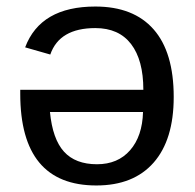

<svg xmlns="http://www.w3.org/2000/svg" viewBox="-20 -558 596 588"><path d="M42 -283H419Q419 -374 381.5 -423Q344 -472 272 -472Q162 -472 134 -391L57 -413Q104 -538 272 -538Q389 -538 450.5 -468Q512 -398 512 -261Q512 -130 450.5 -60Q389 10 275 10Q42 10 42 -271ZM418 -215H133Q141 -132 176 -93.5Q211 -55 277 -55Q341 -55 378.5 -98Q416 -141 418 -215Z"/></svg>

Font: Libra Sans
Style: Regular
Weight: 400
Foundry: Context Ltd
Version: Version 1.002